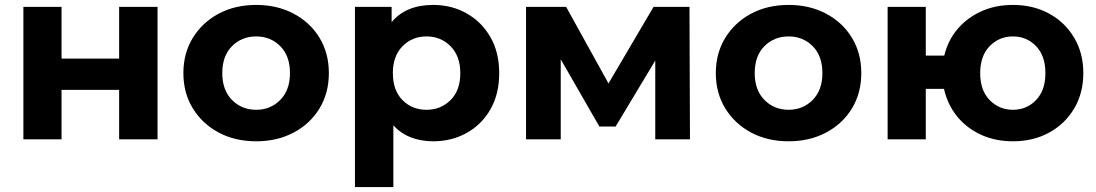

<svg xmlns="http://www.w3.org/2000/svg" viewBox="-20 -566 4454 780"><path d="M75 0V-538H230V-328H464V-538H620V0H464V-201H230V0Z M1021 8Q935 8 868.5 -27.5Q802 -63 763.5 -125.5Q725 -188 725 -269Q725 -350 763.5 -412.5Q802 -475 868.5 -510.5Q935 -546 1021 -546Q1106 -546 1173 -510.5Q1240 -475 1278 -412.5Q1316 -350 1316 -269Q1316 -188 1278 -125.5Q1240 -63 1173 -27.5Q1106 8 1021 8ZM1021 -120Q1079 -120 1118.5 -160Q1158 -200 1158 -269Q1158 -339 1118.5 -378.5Q1079 -418 1021 -418Q962 -418 922.5 -378.5Q883 -339 883 -269Q883 -200 922.5 -160Q962 -120 1021 -120Z M1740 8Q1690 8 1649 -8Q1608 -24 1578 -57V194H1422V-538H1571V-476Q1629 -546 1740 -546Q1815 -546 1876 -511.5Q1937 -477 1972.5 -415Q2008 -353 2008 -269Q2008 -184 1972.5 -122Q1937 -60 1876 -26Q1815 8 1740 8ZM1713 -120Q1771 -120 1810.5 -159.5Q1850 -199 1850 -269Q1850 -338 1810.5 -378Q1771 -418 1713 -418Q1654 -418 1615 -378Q1576 -338 1576 -269Q1576 -199 1615 -159.5Q1654 -120 1713 -120Z M2117 0V-538H2280L2452 -227L2635 -538H2781L2783 0H2642V-320L2481 -52H2415L2258 -325V0Z M3184 8Q3098 8 3031.5 -27.5Q2965 -63 2926.5 -125.5Q2888 -188 2888 -269Q2888 -350 2926.5 -412.5Q2965 -475 3031.5 -510.5Q3098 -546 3184 -546Q3269 -546 3336 -510.5Q3403 -475 3441 -412.5Q3479 -350 3479 -269Q3479 -188 3441 -125.5Q3403 -63 3336 -27.5Q3269 8 3184 8ZM3184 -120Q3242 -120 3281.5 -160Q3321 -200 3321 -269Q3321 -339 3281.5 -378.5Q3242 -418 3184 -418Q3125 -418 3085.5 -378.5Q3046 -339 3046 -269Q3046 -200 3085.5 -160Q3125 -120 3184 -120Z M4095 8Q4023 8 3964.5 -19Q3906 -46 3867.5 -94Q3829 -142 3815 -205H3741V0H3586V-538H3741V-340H3816Q3831 -402 3870 -448Q3909 -494 3966.5 -520Q4024 -546 4095 -546Q4178 -546 4242.5 -510.5Q4307 -475 4344 -412.5Q4381 -350 4381 -269Q4381 -188 4344 -125.5Q4307 -63 4242.5 -27.5Q4178 8 4095 8ZM4095 -120Q4151 -120 4189 -159.5Q4227 -199 4227 -269Q4227 -339 4189 -378.5Q4151 -418 4095 -418Q4039 -418 4000.5 -378.5Q3962 -339 3962 -269Q3962 -199 4000.5 -159.5Q4039 -120 4095 -120Z"/></svg>

Font: Montserrat
Style: Bold
Weight: 700
Designer: Julieta Ulanovsky
Foundry: Julieta Ulanovsky
Version: Version 9.000; ttfautohint (v1.8.4.7-5d5b)